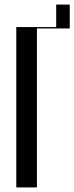

<svg xmlns="http://www.w3.org/2000/svg" viewBox="-20 -817 324 837"><path d="M51 0H141V-693H284V-797H225V-699H51Z"/></svg>

Font: Moniqa SemBd Display
Style: Regular
Weight: 600
Designer: Rajesh Rajput
Foundry: Rajesh Rajput
Version: Version 1.000